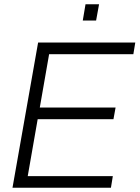

<svg xmlns="http://www.w3.org/2000/svg" viewBox="-20 -887 659 907"><path d="M39 0 160 -686H619L610 -631H212L168 -379H526L516 -324H158L111 -55H513L504 0ZM371 -790 384 -867H448L434 -790Z"/></svg>

Font: Archivo SemiCondensed ExtraLight
Style: Italic
Weight: 250
Width: 4
Italic angle: -10°
Designer: Hector Gatti
Foundry: Omnibus-Type
Version: Version 2.001